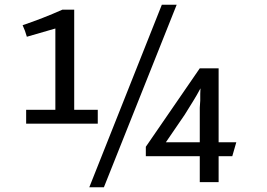

<svg xmlns="http://www.w3.org/2000/svg" viewBox="-20 -773 1134 815"><path d="M86 -642 76 -666Q162 -695 245 -732H295V-307H395V-248H91V-307H215V-652L94 -617ZM421 22H359L667 -753H730ZM828 -110H599V-150L828 -483H908V-169H983L966 -110H908V0H828ZM764 -286 684 -169H828V-316L830 -346V-375Q831 -384 831 -398Q815 -368 800 -344Z"/></svg>

Font: Rosario
Style: Regular
Weight: 400
Designer: Hector Gatti
Foundry: Omnibus-Type
Version: Version 1.002